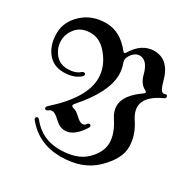

<svg xmlns="http://www.w3.org/2000/svg" viewBox="-259 -889 1202 1228"><g transform="rotate(30 341.5 -275.0)"><path d="M361.8 -617.7Q367.2 -610.8 372.3 -610.8Q377.4 -610.8 381.8 -618.2Q441.9 -718.3 533.2 -718.3Q642.6 -718.3 678.7 -580.1Q696.8 -510.7 719.7 -510.7Q723.1 -510.7 727.5 -512.7Q731.9 -514.6 736.3 -514.6Q748 -514.6 748 -500Q748 -492.2 737.3 -487.3Q616.2 -432.1 616.2 -353.5Q616.2 -314.5 646 -270Q699.7 -189.9 699.7 -103.8Q699.7 -17.6 605.2 75Q510.7 167.5 350.6 167.5Q190.4 167.5 93.3 50.8Q85.9 42 85.9 36.6Q85.9 25.4 99.6 22.9Q105 22 112.8 31.7Q192.4 131.3 320.6 131.3Q448.7 131.3 513.4 67.9Q578.1 4.4 578.1 -64Q578.1 -132.3 526.9 -210Q498.5 -252.4 498.5 -293.5Q498.5 -372.6 609.9 -449.2Q617.7 -454.6 617.7 -460.2Q617.7 -465.8 606 -471.7Q564.5 -492.2 548.8 -552.7Q524.4 -646 467.3 -646Q431.2 -646 405.3 -604Q395 -587.4 395 -571.3Q395 -562 398.4 -552.7Q413.1 -513.7 413.1 -472.2Q413.1 -342.8 259.8 -169.4Q252.4 -161.1 252.4 -155.3Q252.4 -145.5 272.2 -140.9Q292 -136.2 316.9 -111.8Q346.7 -83 366.2 -83Q382.3 -83 390.1 -94.7Q397.9 -106.4 405.8 -106.4Q418.5 -106.4 418.5 -94.2Q418.5 -88.4 414.1 -81.5Q355.5 9.8 291.5 9.8Q251.5 9.8 216.1 -24.7Q180.7 -59.1 160.2 -59.1Q146 -59.1 137.5 -51.5Q128.9 -43.9 122.1 -43.9Q109.9 -43.9 109.9 -56.2Q109.9 -64 118.7 -71.8Q310.1 -241.7 310.1 -387.7Q310.1 -471.7 247.6 -548.3Q193.4 -614.7 124.5 -614.7Q55.7 -614.7 19 -571.8Q-17.6 -528.8 -17.6 -476.8Q-17.6 -424.8 15.9 -382.6Q49.3 -340.3 107.2 -340.3Q165 -340.3 195.3 -367.2Q203.6 -374.5 210 -374.5Q223.6 -374.5 223.6 -361.3Q223.6 -355 215.3 -347.7Q171.4 -309.1 96.2 -309.1Q21 -309.1 -22.2 -363.8Q-65.4 -418.5 -65.4 -503.7Q-65.4 -588.9 3.9 -653.6Q73.2 -718.3 178 -718.3Q282.7 -718.3 361.8 -617.7Z"/></g></svg>

Font: UnifrakturMaguntia20
Style: Book
Weight: 400
Designer: j. 'mach' wust, Gerrit Ansmann, Georg Duffner, based on a font by Peter Wiegel, original typeface by Carl Albert Fahrenw
Version: Version 2017-03-19